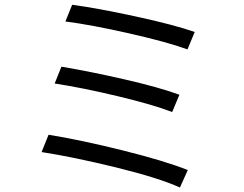

<svg xmlns="http://www.w3.org/2000/svg" viewBox="-20 -776 1040 819"><path d="M810.6 -639.6 779.8 -565.4Q691.8 -597.2 529.9 -633.8Q368 -670.4 259 -684.4L287.8 -755.6Q392.6 -741.8 557.1 -706.2Q721.6 -670.6 810.6 -639.6ZM745.4 -371.8 714.4 -298.2Q631.8 -330 480.4 -366.1Q329 -402.2 213.2 -419.8L242 -491.6Q364.8 -471 512.2 -437.2Q659.6 -403.4 745.4 -371.8ZM781 -50.6 747.6 23.8Q656 -17.4 475.9 -61.6Q295.8 -105.8 157.4 -127.4L187.2 -201.2Q321.8 -179.6 502.4 -134.7Q683 -89.8 781 -50.6Z"/></svg>

Font: 寒蝉端黑体 Light
Style: Regular
Weight: 300
Designer: ChillDuanSans {Warren2060}; 
Source Han Sans {Ryoko NISHIZUKA 西塚涼子 (kana, bopomofo & ideographs); Paul D. Hunt (Latin, G
Foundry: ChillType&Adobe
Version: Version 1.300;Glyphs 3.3 (3306)